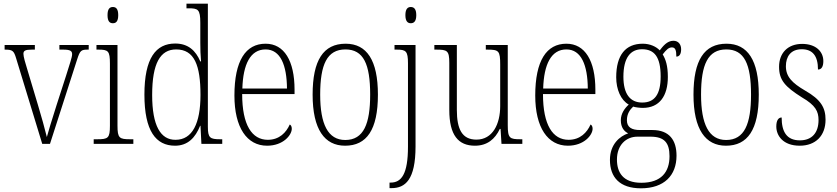

<svg xmlns="http://www.w3.org/2000/svg" viewBox="-20 -780 4537 1041"><path d="M68 -462 209 0H251L398 -457C414 -507 420 -511 457 -511H461V-536H302V-511H322C361 -511 371 -504 371 -486C371 -469 358 -434 338 -369L287 -211C259 -124 241 -63 234 -37C225 -75 203 -154 186 -210L127 -407C118 -435 107 -473 107 -488C107 -505 117 -511 153 -511H169V-536H5V-511C48 -511 55 -506 68 -462Z M592 -654C609 -654 621 -664 621 -698C621 -732 609 -742 592 -742C575 -742 563 -732 563 -698C563 -664 575 -654 592 -654ZM488 0H703V-25H686C627 -25 617 -31 617 -99V-536H503V-511H513C567 -511 576 -504 576 -435V-98C576 -31 566 -25 507 -25H488Z M929 10C998 10 1039 -33 1065 -98H1067L1072 0H1185V-25H1174C1119 -25 1107 -32 1107 -93V-760H991V-735H1001C1054 -735 1066 -730 1066 -656V-548C1066 -515 1067 -479 1070 -447H1066C1041 -506 1000 -544 930 -544C825 -544 763 -465 763 -267C763 -70 825 10 929 10ZM932 -22C851 -21 805 -98 805 -265C805 -437 849 -512 935 -512C1034 -512 1067 -426 1067 -265C1067 -111 1023 -22 932 -22Z M1428 10C1516 10 1562 -48 1562 -82C1562 -95 1557 -102 1551 -105C1532 -62 1495 -22 1432 -22C1346 -22 1293 -102 1293 -270H1577V-294C1577 -450 1521 -543 1420 -543C1312 -543 1251 -451 1251 -262C1251 -88 1319 10 1428 10ZM1536 -300H1294C1298 -431 1337 -512 1420 -512C1501 -512 1535 -426 1536 -300Z M1851 10C1968 10 2029 -76 2029 -267C2029 -453 1969 -543 1854 -543C1733 -543 1675 -453 1675 -267C1675 -78 1740 10 1851 10ZM1852 -21C1758 -21 1716 -107 1716 -267C1716 -430 1753 -512 1853 -512C1951 -512 1987 -432 1987 -267C1987 -109 1952 -21 1852 -21Z M2207 -654C2224 -654 2237 -664 2237 -698C2237 -732 2224 -742 2207 -742C2191 -742 2178 -732 2178 -698C2178 -664 2191 -654 2207 -654ZM2092 240H2103C2177 240 2233 195 2233 14V-536H2119V-511H2131C2181 -511 2192 -503 2192 -437V15C2192 165 2156 210 2098 210H2092Z M2555 10C2622 10 2664 -26 2690 -81H2694L2699 0H2812V-25H2802C2744 -25 2733 -30 2733 -101V-536H2614V-511H2621C2685 -511 2692 -505 2692 -429V-205C2692 -107 2651 -23 2563 -23C2485 -23 2457 -80 2457 -184V-536H2335V-511H2344C2405 -511 2416 -506 2416 -439V-184C2416 -47 2465 10 2555 10Z M3059 10C3147 10 3193 -48 3193 -82C3193 -95 3188 -102 3182 -105C3163 -62 3126 -22 3063 -22C2977 -22 2924 -102 2924 -270H3208V-294C3208 -450 3152 -543 3051 -543C2943 -543 2882 -451 2882 -262C2882 -88 2950 10 3059 10ZM3167 -300H2925C2929 -431 2968 -512 3051 -512C3132 -512 3166 -426 3167 -300Z M3455 241C3581 241 3648 171 3648 64C3648 -19 3610 -75 3517 -75H3450C3406 -75 3379 -89 3379 -128C3379 -163 3395 -185 3413 -202C3424 -198 3450 -195 3465 -195C3556 -195 3601 -260 3601 -363C3601 -424 3589 -459 3573 -485C3593 -511 3606 -523 3623 -523C3642 -523 3647 -507 3647 -473C3665 -473 3673 -489 3673 -513C3673 -538 3659 -559 3631 -559C3597 -559 3574 -529 3557 -507C3538 -527 3505 -543 3465 -543C3372 -543 3321 -482 3321 -361C3321 -295 3346 -237 3389 -213C3368 -194 3346 -165 3346 -128C3346 -88 3365 -67 3386 -57C3341 -42 3287 2 3287 87C3287 181 3340 241 3455 241ZM3462 -224C3396 -224 3360 -271 3360 -364C3360 -468 3399 -513 3461 -513C3527 -513 3562 -473 3562 -365C3562 -268 3529 -224 3462 -224ZM3457 211C3357 211 3325 154 3325 85C3325 7 3374 -39 3436 -39H3507C3582 -39 3610 -6 3610 67C3610 152 3566 211 3457 211Z M3916 10C4033 10 4094 -76 4094 -267C4094 -453 4034 -543 3919 -543C3798 -543 3740 -453 3740 -267C3740 -78 3805 10 3916 10ZM3917 -21C3823 -21 3781 -107 3781 -267C3781 -430 3818 -512 3918 -512C4016 -512 4052 -432 4052 -267C4052 -109 4017 -21 3917 -21Z M4316 10C4402 10 4456 -44 4456 -131C4456 -196 4431 -240 4345 -289C4275 -330 4241 -364 4241 -421C4241 -473 4267 -513 4327 -513C4385 -513 4415 -478 4415 -403C4435 -403 4444 -420 4444 -449C4444 -500 4404 -542 4329 -542C4252 -542 4204 -493 4204 -418C4204 -346 4236 -310 4328 -252C4402 -209 4418 -176 4418 -129C4418 -60 4382 -19 4317 -19C4245 -19 4218 -66 4218 -143C4201 -143 4189 -128 4189 -94C4189 -45 4225 10 4316 10Z"/></svg>

Font: Noto Serif Georgian Condensed ExtraLight
Style: Regular
Weight: 200
Width: 3
Designer: Monotype Design Team, Akaki Razmadze
Foundry: Google LLC
Version: Version 2.003